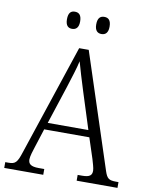

<svg xmlns="http://www.w3.org/2000/svg" viewBox="-98 -977 821 1047"><g transform="rotate(10 312.5 -453.0)"><path d="M394 -811C415 -811 431 -823 431 -858C431 -895 415 -906 394 -906C373 -906 357 -895 357 -858C357 -823 373 -811 394 -811ZM231 -811C252 -811 268 -823 268 -858C268 -895 252 -906 231 -906C210 -906 195 -895 195 -858C195 -823 210 -811 231 -811ZM-1 0H215V-32H184C140 -32 126 -45 126 -70C126 -87 137 -121 143 -139L177 -245H427L464 -132C469 -114 479 -84 479 -69C479 -44 467 -32 425 -32H400V0H626V-32H612C573 -32 562 -40 549 -79L341 -714H288L84 -102C65 -43 55 -32 17 -32H-1ZM190 -283 259 -494C276 -548 295 -606 303 -644C314 -603 332 -545 351 -484L415 -283Z"/></g></svg>

Font: Noto Serif Sinhala SemiCondensed Light
Style: Regular
Weight: 300
Width: 4
Designer: Jelle Bosma - Monotype Design Team
Foundry: Monotype Imaging Inc.
Version: Version 2.007